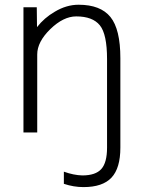

<svg xmlns="http://www.w3.org/2000/svg" viewBox="-20 -553 592 803"><path d="M298.8 -484.4Q245.1 -484.4 190.4 -431.2Q135.7 -377.9 135.7 -325.2V1H78.1V-522.5H133.8L134.8 -439.5Q165 -478.5 209 -503.9Q257.8 -533.2 308.6 -533.2Q400.4 -533.2 441.9 -481.9Q483.4 -430.7 483.4 -309.6V64.5Q483.4 150.4 446.3 189.9Q409.2 229.5 329.1 229.5Q288.1 229.5 247.1 215.8V165Q288.1 179.7 324.2 180.7Q379.9 180.7 403.8 153.8Q427.7 127 427.7 64.5V-305.7Q427.7 -410.2 397.5 -447.3Q367.2 -484.4 298.8 -484.4Z"/></svg>

Font: Gen Shin Gothic Light
Style: Regular
Weight: 200
Designer: [Source Han Sans]
Ryoko NISHIZUKA  (kana & ideographs); Paul D. Hunt (Latin, Greek & Cyrillic); Wenlong ZHANG  (bopomofo
Version: Version 1.002.20150607